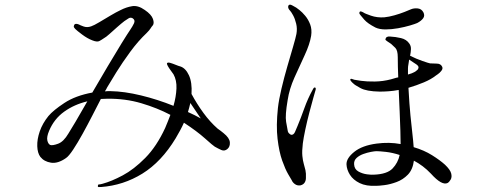

<svg xmlns="http://www.w3.org/2000/svg" viewBox="-20 -767 2040 809"><path d="M922 -206Q947 -186 948.5 -167.5Q950 -149 938 -139Q926 -129 912.5 -135Q899 -141 885 -149Q878 -153 844 -183.5Q810 -214 755 -250Q748 -234 739 -217.5Q730 -201 720 -184Q660 -85 580 -35.5Q500 14 406 21Q393 22 392.5 19.5Q392 17 393 13Q393 10 398 10Q403 10 413 7Q450 -3 497 -28Q544 -53 592 -101.5Q640 -150 676 -228Q682 -242 687.5 -256Q693 -270 698 -283Q643 -312 575.5 -332Q508 -352 432 -351Q425 -351 418.5 -350.5Q412 -350 405 -350Q389 -319 369 -280Q349 -241 328 -203Q307 -165 288.5 -137Q270 -109 258 -101Q224 -77 195 -81.5Q166 -86 150 -106Q138 -122 137 -151Q136 -180 147.5 -213.5Q159 -247 184 -278Q204 -302 251 -333Q298 -364 369 -377Q401 -432 433.5 -487Q466 -542 492 -584Q518 -626 529 -642Q538 -655 544.5 -668.5Q551 -682 539 -690Q530 -695 521.5 -689.5Q513 -684 504 -678Q491 -668 473.5 -652.5Q456 -637 441 -623.5Q426 -610 418 -606Q408 -599 398.5 -594Q389 -589 369 -597Q348 -605 326 -621.5Q304 -638 297 -645Q290 -652 291 -656.5Q292 -661 294 -664Q299 -669 312 -664Q317 -661 332 -655.5Q347 -650 364 -656Q376 -660 398.5 -673.5Q421 -687 445.5 -701.5Q470 -716 487 -724Q512 -737 537 -741Q562 -745 590 -725Q618 -706 624.5 -687Q631 -668 623 -659Q619 -655 614.5 -647.5Q610 -640 598 -628Q562 -594 529 -549Q496 -504 470.5 -463Q445 -422 431 -398Q430 -395 427.5 -391Q425 -387 422 -382Q428 -383 434 -383Q440 -383 445 -383Q504 -382 574 -365Q644 -348 711 -321Q722 -359 723.5 -394Q725 -429 711 -454Q707 -460 699.5 -470Q692 -480 687 -489Q682 -498 684 -501Q687 -505 697.5 -502Q708 -499 720 -494Q732 -489 740 -487Q762 -480 776 -450Q790 -420 787 -371Q809 -330 837 -291.5Q865 -253 897 -225Q910 -216 922 -206ZM268 -204Q276 -216 298 -253.5Q320 -291 348 -340Q293 -327 250.5 -296.5Q208 -266 187 -216Q176 -190 179.5 -175Q183 -160 192 -156Q202 -153 225 -161.5Q248 -170 268 -204ZM782 -333Q780 -324 777.5 -314.5Q775 -305 772 -295Q786 -289 799.5 -282Q813 -275 826 -268Z M1308 -398Q1313 -396 1308 -382Q1307 -379 1300 -354Q1293 -329 1283.5 -293Q1274 -257 1266.5 -221.5Q1259 -186 1256 -163Q1252 -130 1254 -110Q1256 -90 1260 -76.5Q1264 -63 1267 -50Q1270 -37 1269 -17Q1269 -6 1263.5 2.5Q1258 11 1246 14Q1233 16 1223 9Q1213 2 1209 -8Q1206 -13 1194 -33.5Q1182 -54 1169 -90.5Q1156 -127 1149.5 -182Q1143 -237 1151 -312Q1155 -347 1166 -393.5Q1177 -440 1190.5 -486.5Q1204 -533 1215 -570.5Q1226 -608 1229 -624Q1233 -646 1228 -667Q1223 -688 1215 -702.5Q1207 -717 1203 -721Q1191 -733 1195 -743Q1199 -751 1211 -744.5Q1223 -738 1228 -735Q1231 -733 1242 -724.5Q1253 -716 1266 -700.5Q1279 -685 1287 -664Q1295 -643 1291 -616Q1285 -580 1264 -535Q1243 -490 1221 -441Q1199 -392 1192 -345Q1181 -281 1185.5 -254Q1190 -227 1192 -218Q1193 -209 1199 -204Q1205 -199 1207 -199Q1217 -198 1223 -211Q1229 -224 1234 -237Q1247 -268 1262 -310Q1277 -352 1297 -388Q1303 -401 1308 -398ZM1562 -651Q1529 -668 1515 -684Q1501 -700 1499 -703Q1497 -705 1495 -708.5Q1493 -712 1495 -716Q1497 -720 1502 -718.5Q1507 -717 1512 -714Q1517 -710 1543 -701Q1569 -692 1599 -694Q1619 -696 1642 -702.5Q1665 -709 1684 -716.5Q1703 -724 1712 -728Q1724 -733 1740 -731.5Q1756 -730 1764 -715Q1771 -701 1763 -690Q1755 -679 1738 -670Q1729 -666 1707 -659.5Q1685 -653 1657.5 -648Q1630 -643 1604.5 -643Q1579 -643 1562 -651ZM1855 -73Q1877 -52 1881 -36.5Q1885 -21 1879 -10.5Q1873 0 1866 4Q1842 16 1796 -35Q1779 -53 1761 -66.5Q1743 -80 1724 -90Q1719 -52 1698.5 -31Q1678 -10 1651 0Q1624 10 1600 13Q1576 16 1565 16Q1523 18 1495.5 4.5Q1468 -9 1454.5 -30.5Q1441 -52 1440 -74Q1439 -100 1472.5 -127Q1506 -154 1567 -162Q1620 -169 1668 -160Q1668 -180 1667 -216Q1666 -252 1664 -297Q1662 -342 1660 -388Q1639 -384 1618.5 -382.5Q1598 -381 1580 -381Q1524 -382 1498.5 -396Q1473 -410 1469 -415Q1464 -419 1459.5 -424.5Q1455 -430 1456 -432Q1457 -436 1462.5 -434.5Q1468 -433 1473 -431Q1477 -430 1501 -426.5Q1525 -423 1559.5 -423.5Q1594 -424 1628 -433Q1636 -435 1643.5 -437.5Q1651 -440 1658 -441Q1657 -464 1656.5 -485.5Q1656 -507 1656 -526Q1656 -555 1645.5 -565.5Q1635 -576 1628 -582Q1623 -586 1613 -592Q1603 -598 1604 -602Q1607 -615 1624 -613Q1646 -612 1669.5 -606.5Q1693 -601 1705 -583Q1712 -573 1711.5 -560Q1711 -547 1708 -532Q1734 -519 1760 -510Q1786 -501 1792 -500Q1803 -499 1820 -499Q1837 -499 1843 -486Q1847 -478 1840 -469Q1833 -460 1825 -454.5Q1817 -449 1817 -449Q1797 -433 1766 -420Q1735 -407 1701 -397Q1705 -325 1709.5 -280Q1714 -235 1717.5 -205Q1721 -175 1723 -147Q1767 -134 1800.5 -113Q1834 -92 1855 -73ZM1699 -478V-453Q1717 -458 1725.5 -463Q1734 -468 1738 -472Q1743 -476 1743.5 -482.5Q1744 -489 1734 -496Q1730 -498 1722.5 -503.5Q1715 -509 1704 -516Q1703 -506 1701 -496.5Q1699 -487 1699 -478ZM1555 -31Q1611 -33 1634 -57Q1657 -81 1664 -114Q1633 -124 1606 -127Q1579 -130 1566 -130Q1559 -130 1543 -127Q1527 -124 1510.5 -118Q1494 -112 1482.5 -101.5Q1471 -91 1472 -75Q1473 -54 1490 -44.5Q1507 -35 1526.5 -32.5Q1546 -30 1555 -31Z"/></svg>

Font: Shippori Mincho TTF
Style: Regular
Weight: 400
Version: Version 2.100